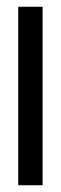

<svg xmlns="http://www.w3.org/2000/svg" viewBox="-20 -548 180 568"><path d="M34 0V-528H106V0Z"/></svg>

Font: Bricolage Grotesque 48pt Condensed Light
Style: Regular
Weight: 300
Width: 3
Designer: Mathieu Triay
Foundry: Atelier Triay
Version: Version 1.000; ttfautohint (v1.8.4.7-5d5b);gftools[0.9.32]